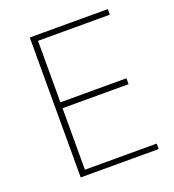

<svg xmlns="http://www.w3.org/2000/svg" viewBox="-121 -744 758 838"><g transform="rotate(-20 257.5 -325.0)"><path d="M473.6 -25.4H140.1V-311H446.8V-338.4H140.1V-624H473.6V-649.9H111.3V0H473.6Z"/></g></svg>

Font: Estedad-FD-VF Thin
Style: Regular
Weight: 100
Designer: Amin Abedi
Version: Version 5.0